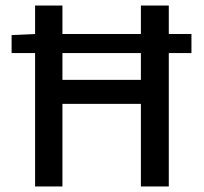

<svg xmlns="http://www.w3.org/2000/svg" viewBox="-20 -675 738 695"><path d="M22 -483V-548L110 -552H673V-483ZM107 0V-655H206V-386H490V-655H591V0H490V-299H206V0Z"/></svg>

Font: Mada Medium
Style: Regular
Weight: 500
Designer: Khaled Hosny
Version: Version 1.5